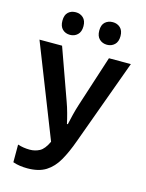

<svg xmlns="http://www.w3.org/2000/svg" viewBox="-135 -1000 833 1092"><g transform="rotate(15 281.5 -453.5)"><path d="M135 11Q113 11 91.5 8Q70 5 50 -2V-106Q84 -95 121 -95Q152 -95 178.5 -109Q205 -123 227 -170L13 -714H146L254 -412Q264 -385 273 -352Q282 -319 288 -291H293Q299 -319 307 -351Q315 -383 324 -411L422 -714H551L368 -212Q343 -142 314.5 -92Q286 -42 244 -15.5Q202 11 135 11ZM391 -785Q364 -785 346 -802Q328 -819 328 -852Q328 -886 346 -902Q364 -918 391 -918Q417 -918 435 -901.5Q453 -885 453 -852Q453 -819 435 -802Q417 -785 391 -785ZM173 -785Q146 -785 128.5 -802Q111 -819 111 -852Q111 -886 128.5 -902Q146 -918 173 -918Q199 -918 217 -901.5Q235 -885 235 -852Q235 -819 217 -802Q199 -785 173 -785Z"/></g></svg>

Font: Noto Sans Mono SemiCondensed SemiBold
Style: Regular
Weight: 600
Width: 4
Designer: Monotype Design Team
Foundry: Monotype Imaging Inc.
Version: Version 2.014; ttfautohint (v1.8.4.7-5d5b)